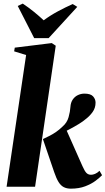

<svg xmlns="http://www.w3.org/2000/svg" viewBox="-20 -1062 600 1092"><path d="M17.5 0 128.5 -749 60.5 -770 64 -791 274.5 -817 297 -802 179.5 0ZM383 11Q359.5 11 342.5 2.2Q325.5 -6.5 312.8 -27.2Q300 -48 288 -83.5L224 -271Q244.5 -280.5 263 -290Q281.5 -299.5 299.2 -311.8Q317 -324 335 -341.5Q361.5 -364 370.2 -396Q379 -428 380.5 -453.5Q382 -478.5 393.5 -495.5Q405 -512.5 422.8 -521Q440.5 -529.5 460 -529.5Q495.5 -529.5 509.5 -513.8Q523.5 -498 523.5 -478.5Q523.5 -448 506.5 -424.5Q489.5 -401 466 -383.5Q453 -372 429 -357.2Q405 -342.5 376.2 -327.2Q347.5 -312 317.8 -298.8Q288 -285.5 262 -276.5L354 -331L449 -117Q461.5 -88.5 471.8 -78.2Q482 -68 498 -68Q508 -68 520.8 -73.2Q533.5 -78.5 546 -90.5L560.5 -65.5Q547.5 -52 523.8 -34Q500 -16 464.8 -2.5Q429.5 11 383 11ZM174.5 -845 81 -1028 109.5 -1041.5Q142.5 -1019.5 173 -994.8Q203.5 -970 228.5 -946.5Q265.5 -974 309.2 -997.5Q353 -1021 393.5 -1039L419.5 -1023L256.5 -845Z"/></svg>

Font: Merriweather 120pt Black
Style: Italic
Weight: 900
Italic angle: -7.8°
Version: Version 2.101